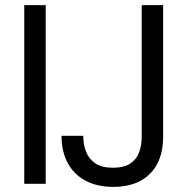

<svg xmlns="http://www.w3.org/2000/svg" viewBox="-20 -720 733 752"><path d="M75 0V-700H159V0ZM424 12Q361 12 315.5 -12Q270 -36 245.5 -81Q221 -126 221 -188H306Q306 -153 317.5 -124.5Q329 -96 354.5 -79.5Q380 -63 423 -63Q465 -63 489.5 -79Q514 -95 524.5 -122.5Q535 -150 535 -185V-700H619V-185Q619 -91 567.5 -39.5Q516 12 424 12Z"/></svg>

Font: DM Sans 17pt
Style: Regular
Weight: 400
Version: Version 4.004;gftools[0.9.30]